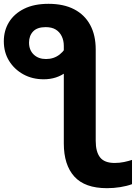

<svg xmlns="http://www.w3.org/2000/svg" viewBox="-35 -805 711 1005"><path d="M565 48Q591 48 614.5 43Q638 38 656 32V159Q629 169 594.5 174.5Q560 180 525 180Q409 180 354 119Q299 58 299 -54V-565Q299 -593 288 -615.5Q277 -638 256.5 -650.5Q236 -663 204 -663Q160 -663 138.5 -640.5Q117 -618 117 -582Q117 -543 141.5 -519.5Q166 -496 206 -496Q247 -496 277.5 -520Q308 -544 325 -587L395 -546Q363 -467 312.5 -428.5Q262 -390 194 -390Q134 -390 87 -416Q40 -442 12.5 -486.5Q-15 -531 -15 -589Q-15 -645 12 -689Q39 -733 91 -759Q143 -785 219 -785Q298 -785 353 -756.5Q408 -728 437 -674.5Q466 -621 466 -546V-68Q466 -10 489 19Q512 48 565 48Z"/></svg>

Font: Unbounded Medium
Style: Regular
Weight: 500
Designer: Luke Prowse, Jean-Baptiste Morizot, Fátima Lázaro, Florian Runge
Foundry: NaN
Version: Version 1.700